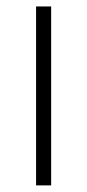

<svg xmlns="http://www.w3.org/2000/svg" viewBox="-20 -560 264 580"><path d="M89 0V-540.5H134.5V0Z"/></svg>

Font: Encode Sans SmExp XLt
Style: Regular
Weight: 200
Width: 6
Designer: Multiple Designers
Foundry: Impallari Type
Version: Version 3.002; ttfautohint (v1.8.3) -l 8 -r 50 -G 200 -x 14 